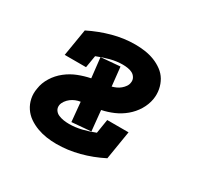

<svg xmlns="http://www.w3.org/2000/svg" viewBox="-121 -669 842 819"><g transform="rotate(30 300.0 -260.0)"><path d="M246 8Q221 8 197 4.5Q173 1 150 -7.5Q127 -16 107.5 -29.5Q88 -43 75 -62.5Q62 -82 57 -106Q52 -130 57 -156Q61 -185 78 -212.5Q95 -240 120.5 -260Q146 -280 175.5 -291.5Q205 -303 235 -309L224 -407L318 -415L328 -322Q339 -325 349 -329.5Q359 -334 368 -341.5Q377 -349 383.5 -358.5Q390 -368 391 -379Q393 -391 387 -401.5Q381 -412 371 -417.5Q361 -423 348 -425Q335 -427 323 -427Q293 -427 262.5 -419Q232 -411 202 -399L192 -339H87L109 -472Q161 -498 216 -513Q271 -528 326 -528Q351 -528 375 -524.5Q399 -521 421 -512.5Q443 -504 462 -490Q481 -476 492.5 -456.5Q504 -437 508.5 -413.5Q513 -390 509 -365Q504 -336 488 -309.5Q472 -283 448 -263Q424 -243 396 -231Q368 -219 339 -213L349 -113L255 -105L246 -200Q233 -198 222 -193.5Q211 -189 201 -181.5Q191 -174 183.5 -163.5Q176 -153 174 -142Q172 -128 179 -117.5Q186 -107 198 -102Q210 -97 223 -95Q236 -93 250 -93Q280 -93 311 -100.5Q342 -108 372 -120L383 -189H488L465 -48Q412 -21 356.5 -6.5Q301 8 246 8Z"/></g></svg>

Font: Iosevka Etoile
Style: Bold Italic
Weight: 700
Italic angle: -9°
Designer: Belleve Invis
Foundry: Belleve Invis
Version: Version 28.1.0; ttfautohint (v1.8.4)